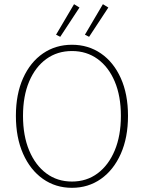

<svg xmlns="http://www.w3.org/2000/svg" viewBox="-20 -886 688 918"><path d="M324 12Q246 12 185.5 -30.5Q125 -73 90.5 -150.5Q56 -228 56 -332Q56 -436 90.5 -512.5Q125 -589 185.5 -630.5Q246 -672 324 -672Q402 -672 462.5 -630.5Q523 -589 557.5 -512.5Q592 -436 592 -332Q592 -228 557.5 -150.5Q523 -73 462.5 -30.5Q402 12 324 12ZM324 -18Q394 -18 446.5 -57Q499 -96 528.5 -166.5Q558 -237 558 -332Q558 -427 528.5 -496.5Q499 -566 446.5 -604Q394 -642 324 -642Q254 -642 201.5 -604Q149 -566 119.5 -496.5Q90 -427 90 -332Q90 -237 119.5 -166.5Q149 -96 201.5 -57Q254 -18 324 -18ZM268 -710 248 -720 334 -866 360 -850ZM406 -710 386 -720 472 -866 498 -850Z"/></svg>

Font: Source Sans Variable
Style: Regular
Weight: 200
Designer: Paul D. Hunt
Foundry: Adobe Systems Incorporated
Version: Version 3.006;hotconv 1.0.111;makeotfexe 2.5.65597